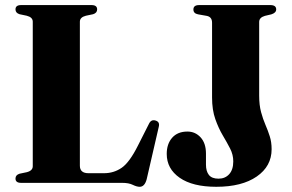

<svg xmlns="http://www.w3.org/2000/svg" viewBox="-20 -720 1150 756"><path d="M346.5 -664 318 -658Q294.5 -652 294.5 -634.5V-67.5Q294.5 -38 328.5 -38H389.5Q428 -38 459 -59.2Q490 -80.5 523 -146.5L566.5 -232.5Q575 -250.5 592 -245.5Q610.5 -240.5 605 -220L557.5 -14Q549.5 15.5 530 15.5Q518.5 15.5 502.8 7.8Q487 0 461 0H63Q41 0 41 -17Q41 -31 57 -36L85.5 -42Q109 -48 109 -65.5V-634.5Q109 -652 85.5 -658L57 -664Q41 -669 41 -683Q41 -700 63 -700H340.5Q362.5 -700 362.5 -683Q362.5 -669 346.5 -664ZM1049.5 -132.5Q1049.5 -65.5 991 -25Q932.5 15.5 831.5 15.5Q738.5 15.5 687.5 -20Q636.5 -55.5 636.5 -114Q636.5 -153.5 658 -177.8Q679.5 -202 718 -202Q749 -202 770 -179Q791 -156 791 -115V-71.5Q791 -46 802.5 -31.2Q814 -16.5 840.5 -16.5Q866.5 -16.5 882.5 -34.2Q898.5 -52 898.5 -84.5Q898.5 -111 886 -135.2Q873.5 -159.5 857 -187.2Q840.5 -215 827.8 -251Q815 -287 815 -336V-630.5Q815 -653.5 794 -657.5L760 -663.5Q741.5 -667 741.5 -682.5Q741.5 -700 764 -700H1044.5Q1067.5 -700 1067.5 -683Q1067.5 -669.5 1048.5 -663.5L1023 -657.5Q1000.5 -651 1000.5 -633.5V-343.5Q1000.5 -306 1008 -278.5Q1015.5 -251 1025.2 -228.5Q1035 -206 1042.2 -183.2Q1049.5 -160.5 1049.5 -132.5Z"/></svg>

Font: Fraunces 72pt S000
Style: Bold
Weight: 700
Version: Version 1.000; ttfautohint (v1.8.3)